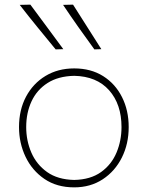

<svg xmlns="http://www.w3.org/2000/svg" viewBox="-20 -799 637 828"><path d="M300 9Q225 9 171.8 -27.2Q118.5 -63.5 90.2 -122.8Q62 -182 62 -251Q62 -325 92.2 -382Q122.5 -439 176.2 -471.5Q230 -504 300 -504Q372 -504 424.8 -470.8Q477.5 -437.5 506.2 -380.2Q535 -323 535 -251Q535 -178.5 505.5 -119.5Q476 -60.5 423 -25.8Q370 9 300 9ZM300 -23Q370.5 -24.5 415.8 -57Q461 -89.5 482.5 -141Q504 -192.5 504 -251Q504 -349.5 450.5 -409.8Q397 -470 300 -472Q231 -470.5 185 -441Q139 -411.5 116 -362Q93 -312.5 93 -251Q93 -192.5 115.2 -141Q137.5 -89.5 183.2 -57Q229 -24.5 300 -23ZM220 -586Q180.5 -634 141.5 -681.8Q102.5 -729.5 65 -778L111 -779Q146 -732 181.8 -683.5Q217.5 -635 253 -587ZM387 -586Q352 -634 318.2 -681.8Q284.5 -729.5 252 -778L295 -779Q325.5 -731 356 -683Q386.5 -635 417 -587Z"/></svg>

Font: Commissioner Loud Thin
Style: Regular
Weight: 100
Designer: Kostas Bartsokas
Foundry: Kostas Bartsokas
Version: Version 1.000; ttfautohint (v1.8.3)